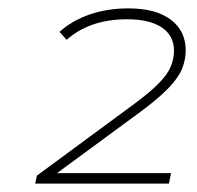

<svg xmlns="http://www.w3.org/2000/svg" viewBox="-20 -765 470 458"><path d="M64 -327 68 -346 296 -514Q337 -544 358.5 -566Q380 -588 387.5 -606.5Q395 -625 395 -644Q395 -680 366 -699.5Q337 -719 283 -719Q194 -719 139 -670L122 -689Q152 -716 194 -730.5Q236 -745 286 -745Q352 -745 387.5 -718Q423 -691 423 -645Q423 -623 414.5 -601.5Q406 -580 382.5 -555.5Q359 -531 316 -499L116 -352H388L383 -327Z"/></svg>

Font: Montserrat ExtraLight
Style: Italic
Weight: 200
Italic angle: -11.3°
Designer: Julieta Ulanovsky
Foundry: Julieta Ulanovsky
Version: Version 9.000; ttfautohint (v1.8.4.7-5d5b)